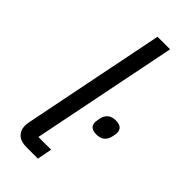

<svg xmlns="http://www.w3.org/2000/svg" viewBox="-238 -786 832 832"><g transform="rotate(45 178.0 -370.0)"><path d="M297 -253Q255 -253 255 -288Q255 -292 258 -309Q267 -356 314 -356Q356 -356 356 -321Q356 -316 353 -300Q344 -253 297 -253ZM192 0H121Q87 0 69 -17Q51 -34 51 -63Q51 -72 54 -87L185 -740H262L127 -68H205Z"/></g></svg>

Font: Aneliza
Style: Italic
Weight: 400
Italic angle: -11.31°
Designer: Mike Abbink, Paul van der Laan, Pieter van Rosmalen
Foundry: Bold Monday
Version: Version 3.0